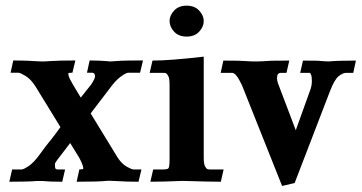

<svg xmlns="http://www.w3.org/2000/svg" viewBox="-20 -628 1251 664"><path d="M195.3 0.5Q149.9 0.5 127 -2H106Q77.6 0.5 12.2 0.5L22 -42H54.7Q62 -42 80.1 -54.4Q98.1 -66.9 119.1 -96.2Q138.7 -124 159.2 -148.4Q176.8 -170.9 189 -188.5L102.1 -330.1Q86.4 -354.5 68.1 -365.5Q49.8 -376.5 43.5 -376.5H16.6L25.9 -418.9Q73.2 -418.9 110.8 -416Q117.2 -415.5 127.9 -415.5Q139.2 -415.5 148.4 -416.5Q184.1 -418.9 240.7 -418.9L230.5 -376.5Q216.3 -376.5 216.3 -374.5V-372.6Q216.3 -366.7 220.9 -356.2Q225.6 -345.7 259.3 -290.5L295.4 -335.9Q308.6 -356.4 308.6 -363.3Q308.6 -376.5 298.8 -376.5H280.8L290 -418.9Q330.6 -418.5 350.6 -416.5Q356 -415.5 359.4 -415.5Q366.2 -415.5 374.5 -416.3Q382.8 -417 400.9 -418Q418.9 -418.9 474.6 -418.9L464.4 -376.5H423.3Q416.5 -376.5 398.2 -363.5Q379.9 -350.6 358.4 -320.8L293.5 -235.8L387.2 -82.5Q401.4 -61 418.5 -51.5Q435.5 -42 441.9 -42H469.2L459 0.5Q417 0.5 389.6 -1.5Q369.1 -2.9 357.9 -2.9Q351.6 -2.9 348.1 -2.4Q320.8 0.5 245.1 0.5L254.4 -42Q268.1 -42 268.1 -44.9Q268.1 -56.6 253.4 -83.5L222.7 -133.3Q184.1 -83.5 178.2 -75.2Q169.9 -64.5 169.9 -60.1Q169.9 -46.4 172.4 -44.2Q174.8 -42 179.2 -42H205.1Z M743.7 0.5Q705.6 0.5 612.3 -2.4Q543 0.5 500 0.5L509.8 -42H545.4Q557.6 -42 562 -45.4Q566.4 -48.8 566.4 -76.7V-335.4Q566.4 -357.4 561.8 -365.5Q557.1 -373.5 553.7 -374.8Q550.3 -376 545.4 -376H497.6L507.3 -418.5Q567.4 -418.5 684.6 -432.1V-82.5Q684.6 -60.5 689.2 -52.5Q693.8 -44.4 697.3 -43.2Q700.7 -42 705.6 -42H753.4ZM625.5 -501.5Q597.7 -501.5 582 -518.6Q566.4 -535.6 566.4 -555.2Q566.4 -574.2 582 -591.3Q597.7 -608.4 625.5 -608.4Q653.3 -608.4 668.9 -591.3Q684.6 -574.2 684.6 -555.2Q684.6 -535.6 668.9 -518.6Q653.3 -501.5 625.5 -501.5Z M1027.8 -418.5Q1064.9 -418.5 1078.1 -418Q1092.8 -417 1099.6 -416.3Q1106.4 -415.5 1115.2 -415.5Q1148.9 -418.5 1210.9 -418.5L1201.7 -376H1176.8Q1165.5 -376 1151.1 -364.5Q1136.7 -353 1121.1 -312.5L999 4.9L955.6 15.1L816.9 -333Q796.9 -376 783.2 -376H743.2L752.4 -418.5Q812 -418.5 834 -416.5Q845.7 -415.5 867.2 -415.5Q881.3 -415.5 891.4 -416.3Q901.4 -417 918.5 -418Q934.1 -418.5 980.5 -418.5L970.7 -376H951.2Q938 -376 938 -357.9Q938 -347.7 943.4 -334.5L1002.9 -177.7L1054.7 -321.8Q1058.6 -334 1058.6 -347.2Q1058.6 -364.3 1055.4 -369.9Q1052.2 -375.5 1052.2 -376H1018.1Z"/></svg>

Font: Quaaykop
Style: Bold
Weight: 700
Designer: Tup Wanders
Foundry: Free font, DO NOT SELL
Version: Version 1.00;July 31, 2023;FontCreator 11.5.0.2430 64-bit